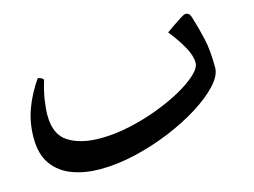

<svg xmlns="http://www.w3.org/2000/svg" viewBox="-74 -393 979 741"><g transform="rotate(-15 415.0 -23.0)"><path d="M244 224Q184 224 134.5 206Q85 188 55.5 148Q26 108 26 41Q26 -19 45.5 -72.5Q65 -126 101 -178Q107 -177 114 -174Q121 -171 123 -165Q111 -127 105.5 -91.5Q100 -56 100 -29Q100 48 148.5 78.5Q197 109 275 109Q332 109 392 96Q452 83 508 62Q564 41 608.5 16Q653 -9 679 -33.5Q705 -58 705 -78Q705 -106 685 -142Q665 -178 633 -218Q644 -226 660.5 -237.5Q677 -249 692 -258.5Q707 -268 714 -270Q725 -270 730 -264Q735 -258 738 -247Q752 -202 762.5 -155.5Q773 -109 773 -40Q773 -9 740 27Q707 63 651.5 98Q596 133 527 161.5Q458 190 385 207Q312 224 244 224Z"/></g></svg>

Font: Ruwudu Medium
Style: Regular
Weight: 500
Designer: Becca Hirsbrunner Spalinger
Foundry: SIL International
Version: Version 3.000